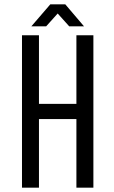

<svg xmlns="http://www.w3.org/2000/svg" viewBox="-20 -862 524 882"><path d="M192 -741 245 -800 298 -741H366L280 -842H211L124 -741ZM159 -315H331V0H409V-700H331V-385H159V-700H81V0H159Z"/></svg>

Font: Bebas Neue Regular two
Style: Regular2
Weight: 400
Designer: Ryoichi Tsunekawa & LGV (GE)
Foundry: Free Software Foundation, Inc.
Version: Version 1.003 August 13, 2016